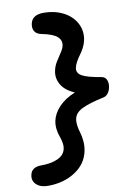

<svg xmlns="http://www.w3.org/2000/svg" viewBox="-158 -880 807 1208"><g transform="rotate(-10 245.0 -275.5)"><path d="M47.9 263.2Q1 263.2 -25.1 239Q-51.3 214.8 -43.9 179.2Q-35.2 128.9 29.8 128.9Q92.8 128.9 134.8 109.4Q176.8 89.8 185.1 50.8Q189 31.2 184.6 8.8Q180.2 -13.7 173.1 -32.2Q166 -50.8 162.4 -77.4Q158.7 -104 164.1 -131.8Q173.8 -177.7 212.2 -218.5Q250.5 -259.3 315.9 -286.1Q255.4 -312 231.2 -354Q207 -396 216.8 -441.9Q222.2 -470.2 238.8 -497.3Q255.4 -524.4 271.2 -547.6Q287.1 -570.8 291 -589.8Q297.9 -624.5 270.3 -647.9Q242.7 -671.4 171.9 -685.1Q142.6 -690.9 130.4 -710.2Q118.2 -729.5 124 -758.8Q135.3 -814 209 -814Q278.3 -814 333.3 -786.1Q388.2 -758.3 415 -708.7Q441.9 -659.2 430.2 -600.1Q425.3 -576.2 413.1 -553Q400.9 -529.8 388.9 -514.2Q377 -498.5 365 -477.5Q353 -456.5 349.1 -437Q342.8 -404.3 376.5 -385.5Q410.2 -366.7 499 -352.1Q522 -347.7 530.3 -327.1Q538.6 -306.6 533.2 -280.8Q529.8 -261.2 518.1 -244.6Q506.3 -228 487.8 -224.1Q391.6 -203.6 346.7 -180.9Q301.8 -158.2 294.9 -120.1Q291 -100.6 294.9 -75.9Q298.8 -51.3 305.7 -29.3Q312.5 -7.3 315.4 23.7Q318.4 54.7 312 86.9Q295.9 167.5 222.4 215.3Q148.9 263.2 47.9 263.2Z"/></g></svg>

Font: Shantell Sans Normal
Style: Italic
Weight: 600
Italic angle: -11.31°
Designer: Stephen Nixon, Anya Danilova, Shantell Martin
Foundry: Arrow Type
Version: Version 1.006;[559af2be0]